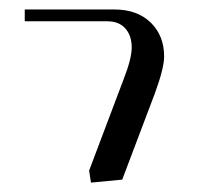

<svg xmlns="http://www.w3.org/2000/svg" viewBox="-20 -603 459 405"><path d="M32.2 -558.1V-583H221.2Q269.5 -583 297.9 -555.4Q326.2 -527.8 326.2 -483.9Q326.2 -459 306.2 -404.8L237.8 -224.1L171.9 -217.8L168 -243.2L241.2 -437Q257.8 -479.5 257.8 -502.9Q257.8 -527.8 244.4 -543Q231 -558.1 206.1 -558.1Z"/></svg>

Font: Dehuti Alt
Style: Book
Weight: 400
Version: Version 1.2